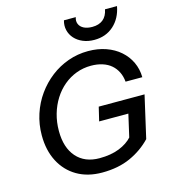

<svg xmlns="http://www.w3.org/2000/svg" viewBox="-136 -1057 1035 1174"><g transform="rotate(-15 382.0 -470.0)"><path d="M365 10Q274 10 207 -29Q140 -68 103 -139Q66 -210 66 -305Q66 -375 87 -439Q108 -503 146 -556Q184 -609 234.5 -648Q285 -687 345.5 -708.5Q406 -730 472 -730Q534 -730 585 -712Q636 -694 673 -661.5Q710 -629 730.5 -585.5Q751 -542 752 -490H646Q643 -524 629.5 -551.5Q616 -579 593.5 -598.5Q571 -618 538.5 -628.5Q506 -639 466 -639Q417 -639 373 -622.5Q329 -606 292.5 -575.5Q256 -545 229.5 -503Q203 -461 188.5 -410.5Q174 -360 174 -304Q174 -198 226.5 -138.5Q279 -79 372 -79Q444 -79 497 -100Q550 -121 582 -157L677 -118Q622 -60 545 -25Q468 10 365 10ZM571 -118 619 -328 642 -297H427L448 -385H738L677 -118ZM529 -786Q489 -786 457 -799.5Q425 -813 404.5 -836Q384 -859 377 -888.5Q370 -918 379 -950H454Q446 -927 454 -907.5Q462 -888 483.5 -877Q505 -866 537 -866Q579 -866 605 -887Q631 -908 639 -950H715Q701 -875 651.5 -830.5Q602 -786 529 -786Z"/></g></svg>

Font: Instrument Sans Medium
Style: Italic
Weight: 500
Italic angle: -13°
Designer: Rodrigo Fuenzalida
Foundry: fragTYPE
Version: Version 1.000;gftools[0.9.28]